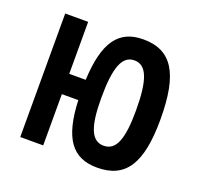

<svg xmlns="http://www.w3.org/2000/svg" viewBox="-100 -637 786 756"><g transform="rotate(20 293.0 -258.5)"><path d="M378.4 9.8C498 9.8 548.8 -68.8 548.8 -253.9C548.8 -445.8 498 -527.3 378.4 -527.3C274.9 -527.3 226.1 -459 218.8 -299.8H149.9V-517.6H53.7V0H149.9V-214.8H218.8C225.1 -57.6 273.9 9.8 378.4 9.8ZM373.5 -80.1C322.8 -80.1 300.8 -131.8 300.8 -253.9C300.8 -382.8 322.8 -437.5 373.5 -437.5C424.3 -437.5 446.3 -382.8 446.3 -253.9C446.3 -131.8 424.3 -80.1 373.5 -80.1Z"/></g></svg>

Font: Cascadia Mono NF
Style: Regular
Weight: 400
Monospace: yes
Designer: Aaron Bell
Foundry: Saja Typeworks
Version: Version 2404.023